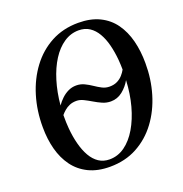

<svg xmlns="http://www.w3.org/2000/svg" viewBox="-136 -871 953 1002"><g transform="rotate(-20 341.0 -370.5)"><path d="M307 10.5Q238.5 10.5 189 -13.8Q139.5 -38 108 -81Q76.5 -124 61.5 -180.8Q46.5 -237.5 46.5 -303Q46 -394 70.5 -475Q95 -556 141.8 -618.5Q188.5 -681 255.2 -716.8Q322 -752.5 406 -752.5Q475 -752.5 524.2 -728.2Q573.5 -704 604.2 -660.8Q635 -617.5 649.8 -559.8Q664.5 -502 664.5 -435Q665 -346.5 641 -266.2Q617 -186 570.8 -123.8Q524.5 -61.5 458 -25.5Q391.5 10.5 307 10.5ZM318 -26.5Q364 -26.5 402.8 -54.2Q441.5 -82 470.8 -131.5Q500 -181 517.8 -246Q535.5 -311 539 -386Q521.5 -354.5 492.8 -331.5Q464 -308.5 427.5 -308.5Q403.5 -308.5 381.2 -318.2Q359 -328 337.8 -340.8Q316.5 -353.5 296.8 -363.2Q277 -373 258 -373Q236.5 -373 220 -366Q203.5 -359 191 -348.2Q178.5 -337.5 169.5 -326.5Q169.5 -302.5 170 -285.8Q170.5 -269 172 -252.5Q176 -205 186.8 -163.8Q197.5 -122.5 215.2 -91.5Q233 -60.5 258.5 -43.5Q284 -26.5 318 -26.5ZM447.5 -383.5Q472.5 -383.5 490.8 -392.8Q509 -402 521.2 -416Q533.5 -430 541 -444Q540.5 -458.5 540.2 -472.2Q540 -486 538.5 -499Q534.5 -544 524.5 -583.2Q514.5 -622.5 497.2 -652Q480 -681.5 454.8 -698.2Q429.5 -715 394.5 -715Q350.5 -715 312.5 -689.5Q274.5 -664 245.5 -618.5Q216.5 -573 197.8 -511.8Q179 -450.5 172.5 -378.5Q185.5 -397 202.2 -413Q219 -429 239.8 -439Q260.5 -449 284.5 -449Q308.5 -449 329.2 -439Q350 -429 369 -416Q388 -403 407 -393.2Q426 -383.5 447.5 -383.5Z"/></g></svg>

Font: Merriweather 96pt Medium
Style: Italic
Weight: 500
Italic angle: -7.8°
Version: Version 2.101